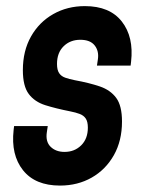

<svg xmlns="http://www.w3.org/2000/svg" viewBox="-20 -580 462 613"><path d="M171.5 12.5Q92.5 12.5 53.5 -36.5Q14.5 -85.5 23.5 -165L25 -177.5H132.5L129.5 -157.5Q125 -127.5 141.8 -111.2Q158.5 -95 186 -95Q218 -95 239.2 -116Q260.5 -137 260.5 -172.5Q260.5 -191.5 253.8 -201.5Q247 -211.5 234.5 -216.2Q222 -221 204 -224.5Q158.5 -233.5 124.5 -244.2Q90.5 -255 71.8 -280Q53 -305 53 -356Q53 -417.5 79 -463.5Q105 -509.5 150 -535Q195 -560.5 251 -560.5Q330.5 -560.5 369 -511.2Q407.5 -462 398.5 -383L397 -370.5H289.5L292.5 -390.5Q296.5 -417 282.2 -435Q268 -453 236.5 -453Q204 -453 183 -432.2Q162 -411.5 162 -376Q162 -356.5 168.8 -346.5Q175.5 -336.5 188.2 -332Q201 -327.5 218.5 -324Q265 -315.5 298.8 -304Q332.5 -292.5 351 -267.5Q369.5 -242.5 369.5 -192Q369.5 -130.5 343.5 -84.5Q317.5 -38.5 272.8 -13Q228 12.5 171.5 12.5Z"/></svg>

Font: Mohave SemiBold
Style: Italic
Weight: 600
Italic angle: -8°
Designer: Gumpita Rahayu
Foundry: Tokotype
Version: Version 2.003